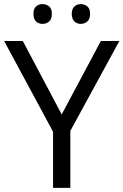

<svg xmlns="http://www.w3.org/2000/svg" viewBox="-20 -913 600 933"><path d="M321.8 0H237.8V-272.9L0 -713.9H90.8L279.8 -356.9L470.2 -713.9H560.1L321.8 -276.9ZM328.6 -845.7Q329.1 -870.6 341.8 -881.8Q354.5 -893.1 372.6 -893.1Q390.6 -893.1 404.3 -881.8Q418 -870.6 417.5 -845.7Q418 -820.3 404.3 -808.6Q390.6 -796.9 372.6 -796.9Q354.5 -796.9 341.8 -808.6Q329.1 -820.3 328.6 -845.7ZM142.6 -845.7Q142.6 -870.6 155.3 -881.8Q168 -893.1 186.5 -893.1Q205.1 -893.1 218.8 -881.8Q232.4 -870.6 231.9 -845.7Q232.4 -820.3 218.8 -808.6Q205.1 -796.9 186.5 -796.9Q168 -796.9 155.3 -808.6Q142.6 -820.3 142.6 -845.7Z"/></svg>

Font: OpenSans
Style: Regular
Weight: 400
Foundry: Ascender Corporation
Version: Version 1.10